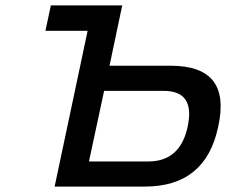

<svg xmlns="http://www.w3.org/2000/svg" viewBox="-20 -690 836 710"><path d="M182 0H515C666 0 756 -74 787 -222C820 -373 762 -447 610 -447H385L432 -670H168L148 -576H304ZM309 -93 365 -354H585C663 -354 693 -311 674 -222C656 -136 607 -93 529 -93Z"/></svg>

Font: LT Wave Text Medium Italic
Style: Regular
Weight: 500
Designer: Daniel Lyons
Version: Version 2.5 (Glyphs App)